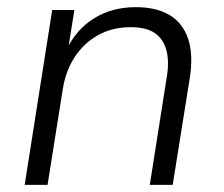

<svg xmlns="http://www.w3.org/2000/svg" viewBox="-20 -517 627 537"><path d="M49 0 126 -489H188L170 -376H165Q193 -435 243.5 -466Q294 -497 360 -497Q417 -497 454 -475Q491 -453 506 -409Q521 -365 511 -300L463 0H399L446 -299Q454 -344 445.5 -376Q437 -408 413 -424.5Q389 -441 346 -441Q294 -441 254 -418.5Q214 -396 189 -357.5Q164 -319 156 -270L113 0Z"/></svg>

Font: Nunito Sans 10pt Light
Style: Italic
Weight: 300
Italic angle: -9°
Designer: Vernon Adams
Foundry: Vernon Adams
Version: Version 3.101;gftools[0.9.27]